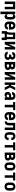

<svg xmlns="http://www.w3.org/2000/svg" viewBox="4358 -4926 783 9540"><g transform="rotate(90 4750.0 -156.5)"><path d="M58 0V-520H442V0H318V-415H182V0Z M558 215V-520H682V-431Q689 -451 700.5 -469.5Q712 -488 728.5 -501.5Q745 -515 766 -521.5Q787 -528 808 -528Q832 -528 854.5 -520Q877 -512 894 -495.5Q911 -479 922 -457.5Q933 -436 939.5 -413.5Q946 -391 948 -367.5Q950 -344 950 -320V-200Q950 -176 948 -152.5Q946 -129 939.5 -106.5Q933 -84 922 -62.5Q911 -41 894 -24.5Q877 -8 854.5 0Q832 8 808 8Q787 8 766 1.5Q745 -5 728.5 -18.5Q712 -32 700.5 -50.5Q689 -69 682 -89V215ZM754 -97Q772 -97 787.5 -106.5Q803 -116 811.5 -131.5Q820 -147 823 -164.5Q826 -182 826 -200V-320Q826 -338 823 -355.5Q820 -373 811.5 -388.5Q803 -404 787.5 -413.5Q772 -423 754 -423Q736 -423 720.5 -413.5Q705 -404 696.5 -388.5Q688 -373 685 -355.5Q682 -338 682 -320V-200Q682 -182 685 -164.5Q688 -147 696.5 -131.5Q705 -116 720.5 -106.5Q736 -97 754 -97Z M1250 8Q1222 8 1195 3Q1168 -2 1144 -15Q1120 -28 1101 -48.5Q1082 -69 1070.5 -93.5Q1059 -118 1054.5 -145.5Q1050 -173 1050 -200V-320Q1050 -347 1054.5 -374.5Q1059 -402 1070.5 -426.5Q1082 -451 1101 -471.5Q1120 -492 1144 -505Q1168 -518 1195.5 -523Q1223 -528 1250 -528Q1277 -528 1304.5 -523Q1332 -518 1356 -505Q1380 -492 1399 -471.5Q1418 -451 1429.5 -426.5Q1441 -402 1445.5 -374.5Q1450 -347 1450 -320V-208H1174V-200Q1174 -182 1177 -164Q1180 -146 1189.5 -130.5Q1199 -115 1215.5 -106Q1232 -97 1250 -97Q1263 -97 1276.5 -100Q1290 -103 1301 -111Q1312 -119 1318 -131.5Q1324 -144 1324 -157H1448Q1448 -133 1441 -109.5Q1434 -86 1420.5 -66Q1407 -46 1387 -31Q1367 -16 1344.5 -7.5Q1322 1 1298 4.5Q1274 8 1250 8ZM1174 -312H1326V-320Q1326 -338 1323 -356Q1320 -374 1310.5 -389.5Q1301 -405 1284.5 -414Q1268 -423 1250 -423Q1232 -423 1215.5 -414Q1199 -405 1189.5 -389.5Q1180 -374 1177 -356Q1174 -338 1174 -320Z M1653 149H1529V-105H1558Q1570 -130 1578 -157.5Q1586 -185 1590.5 -212.5Q1595 -240 1596 -268.5Q1597 -297 1597 -325V-520H1927V-105H1971V149H1847V0H1653ZM1817 -105V-415H1707V-325Q1707 -297 1706 -269Q1705 -241 1701.5 -213.5Q1698 -186 1691.5 -158.5Q1685 -131 1675 -105Z M2058 0V-520H2182V-312Q2182 -281 2179.5 -250Q2177 -219 2171 -188L2321 -520H2442V0H2318V-208Q2318 -239 2320.5 -270Q2323 -301 2329 -332L2179 0Z M2753 8Q2729 8 2705.5 5.5Q2682 3 2659 -4.5Q2636 -12 2615.5 -24.5Q2595 -37 2579.5 -55Q2564 -73 2556 -96Q2548 -119 2548 -143V-147H2672V-146Q2672 -133 2680.5 -122Q2689 -111 2701 -106Q2713 -101 2726.5 -99Q2740 -97 2753 -97Q2767 -97 2781.5 -99.5Q2796 -102 2808 -110Q2820 -118 2827 -131Q2834 -144 2834 -158Q2834 -173 2826.5 -186Q2819 -199 2806.5 -206Q2794 -213 2779.5 -215.5Q2765 -218 2750 -218H2692V-323H2750Q2762 -323 2774 -325Q2786 -327 2796 -333Q2806 -339 2812 -349.5Q2818 -360 2818 -372Q2818 -384 2812.5 -394.5Q2807 -405 2797.5 -411.5Q2788 -418 2776.5 -420.5Q2765 -423 2753 -423Q2742 -423 2730.5 -421Q2719 -419 2709.5 -413Q2700 -407 2694 -396.5Q2688 -386 2688 -375V-373H2564V-380Q2564 -402 2571 -424Q2578 -446 2591.5 -464Q2605 -482 2624 -494.5Q2643 -507 2664 -514.5Q2685 -522 2707.5 -525Q2730 -528 2753 -528Q2776 -528 2799 -525Q2822 -522 2843.5 -514Q2865 -506 2884 -492.5Q2903 -479 2916.5 -460Q2930 -441 2936 -418.5Q2942 -396 2942 -373Q2942 -358 2939 -342.5Q2936 -327 2928.5 -314Q2921 -301 2909 -290.5Q2897 -280 2884 -272Q2900 -264 2914.5 -253Q2929 -242 2939.5 -226.5Q2950 -211 2954 -193Q2958 -175 2958 -157Q2958 -132 2951 -108Q2944 -84 2929.5 -64Q2915 -44 2894.5 -29.5Q2874 -15 2850.5 -6.5Q2827 2 2802.5 5Q2778 8 2753 8Z M3058 0V-520H3258Q3280 -520 3301.5 -517Q3323 -514 3343 -506Q3363 -498 3380 -484.5Q3397 -471 3409 -453Q3421 -435 3426 -413.5Q3431 -392 3431 -371Q3431 -356 3428.5 -342Q3426 -328 3420 -315Q3414 -302 3404 -291.5Q3394 -281 3382 -272Q3399 -265 3413.5 -253.5Q3428 -242 3438.5 -227Q3449 -212 3453.5 -194Q3458 -176 3458 -157Q3458 -133 3451.5 -110Q3445 -87 3430.5 -67.5Q3416 -48 3395.5 -34.5Q3375 -21 3352.5 -13.5Q3330 -6 3306 -3Q3282 0 3258 0ZM3182 -321H3258Q3268 -321 3277.5 -323.5Q3287 -326 3294 -333Q3301 -340 3304 -349.5Q3307 -359 3307 -369Q3307 -378 3304 -387.5Q3301 -397 3294 -403.5Q3287 -410 3277.5 -412.5Q3268 -415 3258 -415H3182ZM3182 -105H3258Q3271 -105 3284.5 -107Q3298 -109 3309.5 -116Q3321 -123 3327.5 -134.5Q3334 -146 3334 -160Q3334 -173 3327.5 -185Q3321 -197 3309.5 -204Q3298 -211 3284.5 -213.5Q3271 -216 3258 -216H3182Z M3558 0V-520H3682V-312Q3682 -281 3679.5 -250Q3677 -219 3671 -188L3821 -520H3942V0H3818V-208Q3818 -239 3820.5 -270Q3823 -301 3829 -332L3679 0Z M4327 0 4228 -208H4198V0H4074V-520H4198V-312H4228L4327 -520H4461L4326 -260L4461 0Z M4692 8Q4662 8 4633.5 -2Q4605 -12 4585.5 -34.5Q4566 -57 4558 -86Q4550 -115 4550 -145Q4550 -171 4556.5 -197.5Q4563 -224 4578.5 -245.5Q4594 -267 4616.5 -282Q4639 -297 4664.5 -305.5Q4690 -314 4716.5 -317Q4743 -320 4769 -320H4818V-349Q4818 -363 4814 -377.5Q4810 -392 4800.5 -402.5Q4791 -413 4777 -418Q4763 -423 4749 -423Q4736 -423 4723.5 -420Q4711 -417 4701 -409Q4691 -401 4685.5 -389.5Q4680 -378 4680 -365V-363H4556V-368Q4556 -392 4562.5 -415Q4569 -438 4582.5 -457Q4596 -476 4615.5 -490.5Q4635 -505 4656.5 -513.5Q4678 -522 4701.5 -525Q4725 -528 4749 -528Q4774 -528 4799 -524Q4824 -520 4846.5 -510Q4869 -500 4888 -483.5Q4907 -467 4919.5 -445Q4932 -423 4937 -398.5Q4942 -374 4942 -349V0H4818V-80Q4811 -61 4798.5 -44Q4786 -27 4769.5 -15Q4753 -3 4732.5 2.5Q4712 8 4692 8ZM4746 -97Q4761 -97 4776 -103Q4791 -109 4801 -121Q4811 -133 4814.5 -148.5Q4818 -164 4818 -180V-215H4769Q4759 -215 4748.5 -214.5Q4738 -214 4727.5 -211.5Q4717 -209 4707.5 -205Q4698 -201 4690 -194Q4682 -187 4678 -177Q4674 -167 4674 -157Q4674 -143 4679.5 -131Q4685 -119 4695.5 -111Q4706 -103 4719 -100Q4732 -97 4746 -97Z M5188 0V-415H5052V-520H5448V-415H5312V0Z M5750 8Q5722 8 5695 3Q5668 -2 5644 -15Q5620 -28 5601 -48.5Q5582 -69 5570.5 -93.5Q5559 -118 5554.5 -145.5Q5550 -173 5550 -200V-320Q5550 -347 5554.5 -374.5Q5559 -402 5570.5 -426.5Q5582 -451 5601 -471.5Q5620 -492 5644 -505Q5668 -518 5695.5 -523Q5723 -528 5750 -528Q5777 -528 5804.5 -523Q5832 -518 5856 -505Q5880 -492 5899 -471.5Q5918 -451 5929.5 -426.5Q5941 -402 5945.5 -374.5Q5950 -347 5950 -320V-208H5674V-200Q5674 -182 5677 -164Q5680 -146 5689.5 -130.5Q5699 -115 5715.5 -106Q5732 -97 5750 -97Q5763 -97 5776.5 -100Q5790 -103 5801 -111Q5812 -119 5818 -131.5Q5824 -144 5824 -157H5948Q5948 -133 5941 -109.5Q5934 -86 5920.5 -66Q5907 -46 5887 -31Q5867 -16 5844.5 -7.5Q5822 1 5798 4.5Q5774 8 5750 8ZM5674 -312H5826V-320Q5826 -338 5823 -356Q5820 -374 5810.5 -389.5Q5801 -405 5784.5 -414Q5768 -423 5750 -423Q5732 -423 5715.5 -414Q5699 -405 5689.5 -389.5Q5680 -374 5677 -356Q5674 -338 5674 -320Z M6015 0V-105Q6030 -105 6045 -112Q6060 -119 6068 -133Q6076 -147 6079.5 -162.5Q6083 -178 6084.5 -194Q6086 -210 6086.5 -225.5Q6087 -241 6087 -257V-520H6442V0H6318V-415H6211V-261Q6211 -242 6210.5 -223Q6210 -204 6208.5 -185Q6207 -166 6203.5 -147Q6200 -128 6194 -110Q6188 -92 6179 -75Q6170 -58 6157 -44Q6144 -30 6126.5 -21.5Q6109 -13 6090.5 -8Q6072 -3 6053 -1.5Q6034 0 6015 0Z M6747 8Q6720 8 6693 3Q6666 -2 6642 -15.5Q6618 -29 6599.5 -49Q6581 -69 6570 -94Q6559 -119 6554.5 -146Q6550 -173 6550 -200V-320Q6550 -347 6554.5 -374Q6559 -401 6570 -426Q6581 -451 6599.5 -471Q6618 -491 6642 -504.5Q6666 -518 6693 -523Q6720 -528 6747 -528Q6773 -528 6798.5 -523.5Q6824 -519 6847.5 -507.5Q6871 -496 6889.5 -477.5Q6908 -459 6920.5 -436Q6933 -413 6938.5 -387.5Q6944 -362 6944 -336V-328H6820V-332Q6820 -348 6816 -364.5Q6812 -381 6803 -394.5Q6794 -408 6778.5 -415.5Q6763 -423 6747 -423Q6729 -423 6713 -413.5Q6697 -404 6688.5 -388.5Q6680 -373 6677 -355.5Q6674 -338 6674 -320V-200Q6674 -182 6677 -164.5Q6680 -147 6688.5 -131.5Q6697 -116 6713 -106.5Q6729 -97 6747 -97Q6763 -97 6778.5 -104.5Q6794 -112 6803 -125.5Q6812 -139 6816 -155.5Q6820 -172 6820 -188V-192H6944V-184Q6944 -158 6938.5 -132.5Q6933 -107 6920.5 -84Q6908 -61 6889.5 -42.5Q6871 -24 6847.5 -12.5Q6824 -1 6798.5 3.5Q6773 8 6747 8Z M7188 0V-415H7052V-520H7448V-415H7312V0Z M7558 0V-520H7758Q7780 -520 7801.5 -517Q7823 -514 7843 -506Q7863 -498 7880 -484.5Q7897 -471 7909 -453Q7921 -435 7926 -413.5Q7931 -392 7931 -371Q7931 -356 7928.5 -342Q7926 -328 7920 -315Q7914 -302 7904 -291.5Q7894 -281 7882 -272Q7899 -265 7913.5 -253.5Q7928 -242 7938.5 -227Q7949 -212 7953.5 -194Q7958 -176 7958 -157Q7958 -133 7951.5 -110Q7945 -87 7930.5 -67.5Q7916 -48 7895.5 -34.5Q7875 -21 7852.5 -13.5Q7830 -6 7806 -3Q7782 0 7758 0ZM7682 -321H7758Q7768 -321 7777.5 -323.5Q7787 -326 7794 -333Q7801 -340 7804 -349.5Q7807 -359 7807 -369Q7807 -378 7804 -387.5Q7801 -397 7794 -403.5Q7787 -410 7777.5 -412.5Q7768 -415 7758 -415H7682ZM7682 -105H7758Q7771 -105 7784.5 -107Q7798 -109 7809.5 -116Q7821 -123 7827.5 -134.5Q7834 -146 7834 -160Q7834 -173 7827.5 -185Q7821 -197 7809.5 -204Q7798 -211 7784.5 -213.5Q7771 -216 7758 -216H7682Z M8250 8Q8223 8 8195.5 3Q8168 -2 8144 -15Q8120 -28 8101 -48.5Q8082 -69 8070.5 -93.5Q8059 -118 8054.5 -145.5Q8050 -173 8050 -200V-320Q8050 -347 8054.5 -374.5Q8059 -402 8070.5 -426.5Q8082 -451 8101 -471.5Q8120 -492 8144 -505Q8168 -518 8195.5 -523Q8223 -528 8250 -528Q8277 -528 8304.5 -523Q8332 -518 8356 -505Q8380 -492 8399 -471.5Q8418 -451 8429.5 -426.5Q8441 -402 8445.5 -374.5Q8450 -347 8450 -320V-200Q8450 -173 8445.5 -145.5Q8441 -118 8429.5 -93.5Q8418 -69 8399 -48.5Q8380 -28 8356 -15Q8332 -2 8304.5 3Q8277 8 8250 8ZM8250 -97Q8268 -97 8284.5 -106Q8301 -115 8310.5 -130.5Q8320 -146 8323 -164Q8326 -182 8326 -200V-320Q8326 -338 8323 -356Q8320 -374 8310.5 -389.5Q8301 -405 8284.5 -414Q8268 -423 8250 -423Q8232 -423 8215.5 -414Q8199 -405 8189.5 -389.5Q8180 -374 8177 -356Q8174 -338 8174 -320V-200Q8174 -182 8177 -164Q8180 -146 8189.5 -130.5Q8199 -115 8215.5 -106Q8232 -97 8250 -97Z M8688 0V-415H8552V-520H8948V-415H8812V0Z M9250 8Q9223 8 9195.5 3Q9168 -2 9144 -15Q9120 -28 9101 -48.5Q9082 -69 9070.5 -93.5Q9059 -118 9054.5 -145.5Q9050 -173 9050 -200V-320Q9050 -347 9054.5 -374.5Q9059 -402 9070.5 -426.5Q9082 -451 9101 -471.5Q9120 -492 9144 -505Q9168 -518 9195.5 -523Q9223 -528 9250 -528Q9277 -528 9304.5 -523Q9332 -518 9356 -505Q9380 -492 9399 -471.5Q9418 -451 9429.5 -426.5Q9441 -402 9445.5 -374.5Q9450 -347 9450 -320V-200Q9450 -173 9445.5 -145.5Q9441 -118 9429.5 -93.5Q9418 -69 9399 -48.5Q9380 -28 9356 -15Q9332 -2 9304.5 3Q9277 8 9250 8ZM9250 -97Q9268 -97 9284.5 -106Q9301 -115 9310.5 -130.5Q9320 -146 9323 -164Q9326 -182 9326 -200V-320Q9326 -338 9323 -356Q9320 -374 9310.5 -389.5Q9301 -405 9284.5 -414Q9268 -423 9250 -423Q9232 -423 9215.5 -414Q9199 -405 9189.5 -389.5Q9180 -374 9177 -356Q9174 -338 9174 -320V-200Q9174 -182 9177 -164Q9180 -146 9189.5 -130.5Q9199 -115 9215.5 -106Q9232 -97 9250 -97Z"/></g></svg>

Font: Iosevka Term Curly Extrabold
Style: Regular
Weight: 800
Designer: Belleve Invis
Foundry: Belleve Invis
Version: Version 32.3.0